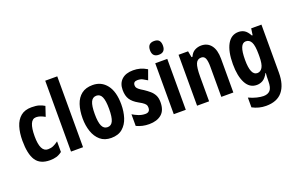

<svg xmlns="http://www.w3.org/2000/svg" viewBox="-114 -1228 2985 1935"><g transform="rotate(-20 1379.0 -260.5)"><path d="M230 10Q124 10 79 -58.5Q34 -127 34 -270Q34 -354 54 -418.5Q74 -483 118 -519.5Q162 -556 234 -556Q284 -556 315 -546.5Q346 -537 372 -521L337 -416Q310 -431 288 -438.5Q266 -446 244 -446Q203 -446 184 -401Q165 -356 165 -270Q165 -101 248 -101Q280 -101 305.5 -112Q331 -123 360 -145V-31Q330 -8 299 1Q268 10 230 10Z M586 0H457V-760H586Z M1096 -274Q1096 -198 1075.5 -133.5Q1055 -69 1009 -29.5Q963 10 887 10Q816 10 770.5 -29Q725 -68 703 -132.5Q681 -197 681 -274Q681 -357 702.5 -421Q724 -485 770 -520.5Q816 -556 889 -556Q983 -556 1039.5 -483.5Q1096 -411 1096 -274ZM811 -273Q811 -187 829.5 -146Q848 -105 889 -105Q929 -105 947 -145.5Q965 -186 965 -274Q965 -361 947 -401.5Q929 -442 889 -442Q848 -442 829.5 -402Q811 -362 811 -273Z M1475 -160Q1475 -72 1426 -31Q1377 10 1294 10Q1256 10 1223 2.5Q1190 -5 1158 -20V-145Q1185 -128 1220 -114Q1255 -100 1292 -100Q1342 -100 1342 -149Q1342 -161 1339 -172Q1336 -183 1320 -197.5Q1304 -212 1265 -233Q1209 -264 1183.5 -303Q1158 -342 1158 -405Q1158 -476 1201.5 -516Q1245 -556 1324 -556Q1363 -556 1398 -546.5Q1433 -537 1471 -514L1433 -409Q1408 -425 1386 -436.5Q1364 -448 1331 -448Q1287 -448 1287 -408Q1287 -396 1291.5 -386Q1296 -376 1311.5 -363Q1327 -350 1361 -330Q1391 -310 1417.5 -287.5Q1444 -265 1459.5 -235Q1475 -205 1475 -160Z M1624 -761Q1661 -761 1677 -742Q1693 -723 1693 -687Q1693 -614 1624 -614Q1554 -614 1554 -687Q1554 -761 1624 -761ZM1688 -546V0H1559V-546Z M2054 -556Q2121 -556 2159.5 -506.5Q2198 -457 2198 -362V0H2069V-325Q2069 -383 2057 -412.5Q2045 -442 2013 -442Q1971 -442 1954.5 -402Q1938 -362 1938 -264V0H1809V-546H1911L1924 -479H1934Q1952 -521 1984.5 -538.5Q2017 -556 2054 -556Z M2454 -556Q2488 -556 2516 -539.5Q2544 -523 2570 -476H2578L2588 -546H2698V-31Q2698 99 2640 169.5Q2582 240 2464 240Q2387 240 2318 203V98Q2362 119 2403.5 128.5Q2445 138 2473 138Q2520 138 2544.5 110.5Q2569 83 2569 12V5Q2569 -15 2570 -35.5Q2571 -56 2573 -73H2569Q2542 -24 2512 -7Q2482 10 2448 10Q2371 10 2331 -65.5Q2291 -141 2291 -269Q2291 -405 2333 -480.5Q2375 -556 2454 -556ZM2492 -442Q2456 -442 2438.5 -399.5Q2421 -357 2421 -268Q2421 -101 2493 -101Q2528 -101 2548.5 -135.5Q2569 -170 2569 -253V-276Q2569 -368 2549.5 -405Q2530 -442 2492 -442Z"/></g></svg>

Font: Noto Sans Sinhala ExtraCondensed
Style: Bold
Weight: 700
Width: 2
Designer: Jelle Bosma - Monotype Design Team
Foundry: Monotype Imaging Inc.
Version: Version 2.006; ttfautohint (v1.8.4.7-5d5b)